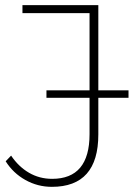

<svg xmlns="http://www.w3.org/2000/svg" viewBox="-20 -720 524 744"><path d="M181 4Q126 4 78.5 -22.5Q31 -49 2 -95L23 -117Q52 -74 92.5 -50.5Q133 -27 182 -27Q327 -27 327 -200V-341H160V-370H327V-669H67V-700H361V-370H478V-341H361V-199Q361 4 181 4Z"/></svg>

Font: Montserrat ExtraLight
Style: Regular
Weight: 200
Designer: Julieta Ulanovsky
Foundry: Julieta Ulanovsky
Version: Version 9.000; ttfautohint (v1.8.4.7-5d5b)